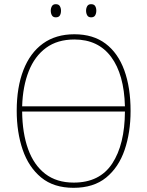

<svg xmlns="http://www.w3.org/2000/svg" viewBox="-20 -889 705 919"><path d="M605 -358Q605 -255 576.5 -171.5Q548 -88 488 -39Q428 10 332 10Q237 10 177 -39.5Q117 -89 88.5 -172.5Q60 -256 60 -359Q60 -471 92 -553.5Q124 -636 185.5 -680.5Q247 -725 336 -725Q426 -725 485.5 -680Q545 -635 575 -552.5Q605 -470 605 -358ZM336 -700Q255 -700 200.5 -660Q146 -620 117.5 -548Q89 -476 86 -380H578Q574 -533 512 -616.5Q450 -700 336 -700ZM333 -15Q457 -15 517 -106Q577 -197 578 -355H86Q87 -252 114.5 -175.5Q142 -99 196.5 -57Q251 -15 333 -15ZM223 -838Q223 -850 228.5 -859.5Q234 -869 247 -869Q261 -869 266.5 -859.5Q272 -850 272 -838Q272 -824 266.5 -815Q261 -806 247 -806Q234 -806 228.5 -815.5Q223 -825 223 -838ZM392 -838Q392 -850 397.5 -859.5Q403 -869 416 -869Q430 -869 435.5 -860Q441 -851 441 -838Q441 -825 435.5 -815.5Q430 -806 416 -806Q403 -806 397.5 -815.5Q392 -825 392 -838Z"/></svg>

Font: Noto Sans SemiCondensed Thin
Style: Regular
Weight: 100
Width: 4
Designer: Monotype Design Team
Foundry: Monotype Imaging Inc.
Version: Version 2.013; ttfautohint (v1.8.4.7-5d5b)